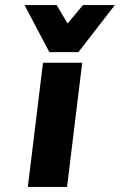

<svg xmlns="http://www.w3.org/2000/svg" viewBox="-20 -739 474 759"><path d="M245 0 305 -491H150L90 0ZM290 -533 434 -719H308L247 -646L204 -719H77L175 -533Z"/></svg>

Font: Falling Sky
Style: ExBdObl
Weight: 400
Designer: Paul D. Hunt
Foundry: Adobe Systems Incorporated
Version: Version 1.02